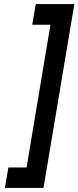

<svg xmlns="http://www.w3.org/2000/svg" viewBox="-20 -820 384 940"><path d="M193 100H4L21 0H110L227 -699H138L155 -800H344Z"/></svg>

Font: Oak Sans Semibold
Style: Italic
Weight: 600
Italic angle: -9.49998°
Foundry: Erik Kennedy, Walven
Version: Version 1.000